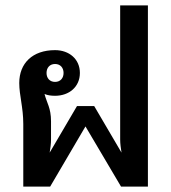

<svg xmlns="http://www.w3.org/2000/svg" viewBox="-20 -695 636 715"><path d="M427.5 -175.8C427.5 -159.2 430 -142.5 432.5 -126.7L330.8 -300H298.3H266.7L165 -126.7C167.5 -142.5 170 -159.2 170 -175.8V-243.3C170 -293.3 154.2 -311.7 145.8 -345C157.5 -340 170.8 -338.3 185 -338.3C237.5 -338.3 277.5 -371.7 277.5 -423.3C277.5 -475 237.5 -508.3 185 -508.3C100.8 -508.3 51.7 -459.2 51.7 -385.8C51.7 -340 66.7 -295 66.7 -233.3V0H166.7L298.3 -224.2L430.8 0H530.8V-675H427.5ZM185 -390C165 -390 153.3 -404.2 153.3 -423.3C153.3 -442.5 165 -456.7 185 -456.7C205 -456.7 216.7 -442.5 216.7 -423.3C216.7 -404.2 205 -390 185 -390Z"/></svg>

Font: Boon SemiBold
Style: Regular
Weight: 600
Designer: Sungsit Sawaiwan
Foundry: FontUni
Version: Version 2.0